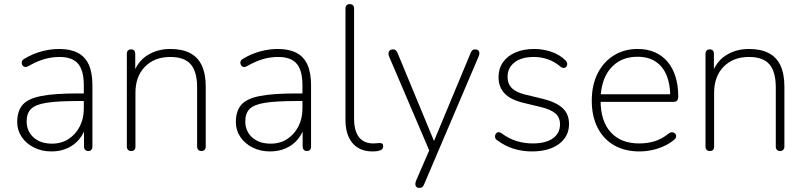

<svg xmlns="http://www.w3.org/2000/svg" viewBox="-20 -731 3931 937"><path d="M231 8Q184 8 146 -11Q108 -30 86 -62.5Q64 -95 64 -135Q64 -189 90.5 -219.5Q117 -250 181.5 -262.5Q246 -275 359 -275H400V-238H361Q262 -238 207.5 -229.5Q153 -221 131.5 -199.5Q110 -178 110 -139Q110 -91 143.5 -60.5Q177 -30 234 -30Q280 -30 314.5 -52.5Q349 -75 369 -113.5Q389 -152 389 -201V-315Q389 -387 361 -420Q333 -453 271 -453Q231 -453 194.5 -442Q158 -431 118 -408Q109 -403 102.5 -404Q96 -405 92 -409.5Q88 -414 86.5 -420.5Q85 -427 87.5 -433Q90 -439 97 -443Q138 -468 182 -480Q226 -492 269 -492Q324 -492 360 -473Q396 -454 413.5 -415Q431 -376 431 -315V-16Q431 -6 426 0Q421 6 411 6Q401 6 395.5 0Q390 -6 390 -16V-121H401Q391 -81 367 -52Q343 -23 308.5 -7.5Q274 8 231 8Z M620 6Q610 6 604.5 0Q599 -6 599 -16V-468Q599 -479 604.5 -484.5Q610 -490 620 -490Q630 -490 635 -484.5Q640 -479 640 -468V-366H629Q649 -429 698 -460.5Q747 -492 811 -492Q869 -492 907.5 -472Q946 -452 965 -411Q984 -370 984 -308V-16Q984 -6 978.5 0Q973 6 963 6Q953 6 947.5 0Q942 -6 942 -16V-304Q942 -381 911 -417Q880 -453 811 -453Q734 -453 687.5 -405.5Q641 -358 641 -278V-16Q641 6 620 6Z M1298 8Q1251 8 1213 -11Q1175 -30 1153 -62.5Q1131 -95 1131 -135Q1131 -189 1157.5 -219.5Q1184 -250 1248.5 -262.5Q1313 -275 1426 -275H1467V-238H1428Q1329 -238 1274.5 -229.5Q1220 -221 1198.5 -199.5Q1177 -178 1177 -139Q1177 -91 1210.5 -60.5Q1244 -30 1301 -30Q1347 -30 1381.5 -52.5Q1416 -75 1436 -113.5Q1456 -152 1456 -201V-315Q1456 -387 1428 -420Q1400 -453 1338 -453Q1298 -453 1261.5 -442Q1225 -431 1185 -408Q1176 -403 1169.5 -404Q1163 -405 1159 -409.5Q1155 -414 1153.5 -420.5Q1152 -427 1154.5 -433Q1157 -439 1164 -443Q1205 -468 1249 -480Q1293 -492 1336 -492Q1391 -492 1427 -473Q1463 -454 1480.5 -415Q1498 -376 1498 -315V-16Q1498 -6 1493 0Q1488 6 1478 6Q1468 6 1462.5 0Q1457 -6 1457 -16V-121H1468Q1458 -81 1434 -52Q1410 -23 1375.5 -7.5Q1341 8 1298 8Z M1798 8Q1735 8 1700.5 -32.5Q1666 -73 1666 -146V-689Q1666 -700 1671.5 -705.5Q1677 -711 1687 -711Q1697 -711 1702.5 -705.5Q1708 -700 1708 -689V-153Q1708 -92 1732 -61.5Q1756 -31 1802 -31Q1812 -31 1819 -32Q1826 -33 1833 -33Q1841 -33 1845.5 -30Q1850 -27 1850 -18Q1850 -7 1844 -2Q1838 3 1824 6Q1817 7 1810.5 7.5Q1804 8 1798 8Z M2026 186Q2017 186 2012 181Q2007 176 2007 168Q2007 160 2010 152L2079 -7V13L1879 -455Q1875 -465 1876 -472.5Q1877 -480 1882.5 -485Q1888 -490 1898 -490Q1907 -490 1911.5 -485.5Q1916 -481 1920 -473L2110 -14H2086L2277 -473Q2281 -482 2285.5 -486Q2290 -490 2300 -490Q2310 -490 2314.5 -485Q2319 -480 2319.5 -472.5Q2320 -465 2316 -456L2050 168Q2046 178 2041 182Q2036 186 2026 186Z M2576 8Q2530 8 2487 -5Q2444 -18 2403 -49Q2398 -53 2396.5 -59Q2395 -65 2396.5 -71Q2398 -77 2402.5 -81.5Q2407 -86 2413.5 -86Q2420 -86 2427 -81Q2465 -53 2503 -42Q2541 -31 2579 -31Q2644 -31 2678.5 -56Q2713 -81 2713 -124Q2713 -158 2690.5 -177.5Q2668 -197 2618 -209L2535 -229Q2472 -244 2442.5 -275Q2413 -306 2413 -355Q2413 -396 2434.5 -427Q2456 -458 2495.5 -475Q2535 -492 2587 -492Q2631 -492 2671.5 -478Q2712 -464 2740 -436Q2746 -430 2747.5 -423.5Q2749 -417 2747 -411Q2745 -405 2740 -402Q2735 -399 2728.5 -399.5Q2722 -400 2715 -406Q2687 -430 2654 -441.5Q2621 -453 2586 -453Q2525 -453 2491 -426.5Q2457 -400 2457 -356Q2457 -322 2478 -301Q2499 -280 2545 -269L2628 -249Q2693 -233 2725 -204Q2757 -175 2757 -126Q2757 -65 2708 -28.5Q2659 8 2576 8Z M3101 8Q3029 8 2977 -22Q2925 -52 2896.5 -107.5Q2868 -163 2868 -240Q2868 -316 2896.5 -372.5Q2925 -429 2975.5 -460.5Q3026 -492 3092 -492Q3139 -492 3175.5 -476Q3212 -460 3237.5 -430Q3263 -400 3276.5 -357Q3290 -314 3290 -260Q3290 -247 3284.5 -240.5Q3279 -234 3268 -234H2895V-271H3268L3251 -259Q3251 -320 3233 -363.5Q3215 -407 3179.5 -430.5Q3144 -454 3091 -454Q3033 -454 2992.5 -426.5Q2952 -399 2931.5 -352Q2911 -305 2911 -245V-240Q2911 -140 2960.5 -85.5Q3010 -31 3099 -31Q3139 -31 3174 -41.5Q3209 -52 3243 -79Q3250 -85 3257.5 -85.5Q3265 -86 3270.5 -82.5Q3276 -79 3278.5 -73.5Q3281 -68 3279 -61Q3277 -54 3269 -48Q3238 -22 3193 -7Q3148 8 3101 8Z M3444 6Q3434 6 3428.5 0Q3423 -6 3423 -16V-468Q3423 -479 3428.5 -484.5Q3434 -490 3444 -490Q3454 -490 3459 -484.5Q3464 -479 3464 -468V-366H3453Q3473 -429 3522 -460.5Q3571 -492 3635 -492Q3693 -492 3731.5 -472Q3770 -452 3789 -411Q3808 -370 3808 -308V-16Q3808 -6 3802.5 0Q3797 6 3787 6Q3777 6 3771.5 0Q3766 -6 3766 -16V-304Q3766 -381 3735 -417Q3704 -453 3635 -453Q3558 -453 3511.5 -405.5Q3465 -358 3465 -278V-16Q3465 6 3444 6Z"/></svg>

Font: Nunito ExtraLight
Style: Regular
Weight: 200
Designer: Vernon Adams
Foundry: Vernon Adams
Version: Version 3.602;April 4, 2023;FontCreator 14.0.0.2856 64-bit